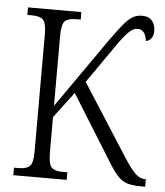

<svg xmlns="http://www.w3.org/2000/svg" viewBox="-52 -767 700 814"><g transform="rotate(5 298.0 -360.5)"><path d="M35 0V-32H55Q87 -32 101.5 -45Q116 -58 116 -108V-606Q116 -655 102 -668.5Q88 -682 55 -682H35V-714H262V-682H242Q209 -682 195 -668.5Q181 -655 181 -604V-308L388 -604Q416 -643 436.5 -669Q457 -695 476 -708Q495 -721 520 -721Q549 -721 563 -704Q577 -687 577 -661Q577 -640 566.5 -628Q556 -616 545 -616Q539 -664 506 -664Q489 -664 472.5 -649Q456 -634 432 -602L306 -421L502 -115Q531 -70 550.5 -51Q570 -32 592 -32H596V0H579Q542 0 519.5 -7Q497 -14 478 -34.5Q459 -55 435 -95L264 -370L181 -260V-111Q181 -59 195 -45.5Q209 -32 243 -32H262V0Z"/></g></svg>

Font: Noto Serif Condensed Light
Style: Regular
Weight: 300
Width: 3
Designer: Monotype Design Team
Foundry: Monotype Imaging Inc.
Version: Version 2.013